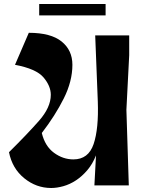

<svg xmlns="http://www.w3.org/2000/svg" viewBox="-20 -927 725 960"><path d="M25 -166Q116 -256 175 -323Q234 -390 234 -453Q234 -497 197.5 -540Q161 -583 55 -603L124 -763Q234 -763 288 -719.5Q342 -676 342 -603Q342 -521 299 -435Q256 -349 189 -262Q205 -196 250 -163Q295 -130 347 -130Q422 -130 448 -206.5Q474 -283 469 -420L456 -750H626V-651L612 -378L624 0H452L460 -150Q443 -107 416.5 -76Q390 -45 359.5 -25Q329 -5 296.5 4Q264 13 236 13Q161 13 101 -36Q41 -85 25 -166ZM176 -850V-907H508V-850Z"/></svg>

Font: Trickster
Style: Regular
Weight: 400
Designer: Jean-Baptiste Morizot
Foundry: Jean-Baptiste Morizot
Version: Version 2.000;PS 2.0;hotconv 1.0.88;makeotf.lib2.5.647800